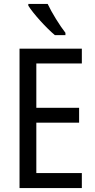

<svg xmlns="http://www.w3.org/2000/svg" viewBox="-20 -963 488 983"><path d="M224 -943H125V-934C150 -893 219 -818 261 -783H315V-795C286 -832 245 -898 224 -943ZM399 0V-77H166V-335H385V-411H166V-638H399V-714H80V0Z"/></svg>

Font: Noto Sans Sinhala Condensed
Style: Regular
Weight: 400
Width: 3
Designer: Jelle Bosma - Monotype Design Team
Foundry: Monotype Imaging Inc.
Version: Version 2.006